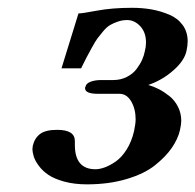

<svg xmlns="http://www.w3.org/2000/svg" viewBox="-20 -465 506 497"><path d="M64.9 -87.9Q69.8 -107.9 84 -118.4Q98.1 -128.9 127.9 -128.9Q173.8 -128.9 173.8 -100.1V-97.2V-89.8Q173.8 -26.9 227.1 -26.9Q237.8 -26.9 251.2 -31.7Q264.6 -36.6 279.8 -47.1Q294.9 -57.6 307.9 -78.1Q320.8 -98.6 327.1 -126Q331.1 -145.5 331.1 -155.8Q331.1 -183.1 319.6 -202.6Q308.1 -222.2 289.1 -222.2H232.9Q200.2 -222.2 200.2 -236.8Q200.2 -239.3 201.2 -240.2Q202.6 -249 214.4 -253.4Q226.1 -257.8 241.2 -257.8H272.9Q292.5 -257.8 308.3 -265.9Q324.2 -273.9 333.5 -286.4Q342.8 -298.8 347.9 -310.3Q353 -321.8 355 -333Q357.9 -343.3 357.9 -355Q357.9 -381.3 343 -397.2Q328.1 -413.1 309.1 -413.1Q296.9 -413.1 285.4 -409.2Q273.9 -405.3 265.4 -400.4Q256.8 -395.5 247.3 -384.3Q237.8 -373 232.2 -365.5Q226.6 -357.9 217.3 -340.8L204.1 -316.4L189.9 -288.1H139.2L183.1 -430.2Q192.4 -430.2 231.4 -437.5Q270.5 -444.8 321.8 -444.8Q348.1 -444.8 371.8 -440.7Q395.5 -436.5 417.7 -427.2Q439.9 -418 452.9 -400.1Q465.8 -382.3 465.8 -357.9Q465.8 -347.2 462.9 -334Q458 -308.6 429 -283Q399.9 -257.3 363.8 -245.1Q377.4 -241.2 390.9 -234.4Q404.3 -227.5 418.2 -216.6Q432.1 -205.6 440.7 -188.7Q449.2 -171.9 449.2 -151.9Q449.2 -143.6 445.8 -127.9Q440.4 -105 424.6 -82Q408.7 -59.1 381.1 -37.1Q353.5 -15.1 307.6 -1.5Q261.7 12.2 205.1 12.2Q172.4 12.2 146.5 5.1Q120.6 -2 105.5 -12.2Q90.3 -22.5 80.6 -35.6Q70.8 -48.8 67.4 -59.8Q64 -70.8 64 -80.1Q64 -81.5 64.5 -84.2Q64.9 -86.9 64.9 -87.9Z"/></svg>

Font: Linux Libertine G
Style: Semibold Italic
Weight: 600
Italic angle: -11.5°
Designer: Philipp H. Poll
Foundry: Philipp H. Poll
Version: Version 5.1.1